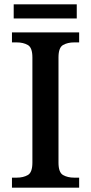

<svg xmlns="http://www.w3.org/2000/svg" viewBox="-20 -863 418 883"><path d="M35 0V-46H57Q87 -46 108 -58Q129 -70 129 -115V-599Q129 -644 108 -656Q87 -668 57 -668H35V-714H344V-668H321Q291 -668 270 -656Q249 -644 249 -599V-115Q249 -70 270 -58Q291 -46 321 -46H344V0ZM43 -778V-843H333V-778Z"/></svg>

Font: Noto Serif Khojki Medium
Style: Regular
Weight: 500
Version: Version 2.003